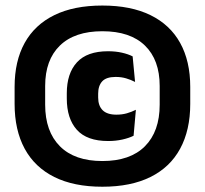

<svg xmlns="http://www.w3.org/2000/svg" viewBox="-20 -674 758 710"><path d="M358.5 16.5Q253 16.5 180.8 -19.5Q108.5 -55.5 71.2 -124.2Q34 -193 34 -290V-352.5Q34 -448 71.2 -515.2Q108.5 -582.5 180.8 -618Q253 -653.5 358.5 -653.5Q464 -653.5 536.5 -618Q609 -582.5 646.2 -515.2Q683.5 -448 683.5 -352.5V-290Q683.5 -193 646.2 -124.2Q609 -55.5 536.5 -19.5Q464 16.5 358.5 16.5ZM380 -152.5Q301.5 -152.5 264.2 -194Q227 -235.5 227 -310V-329Q227 -402.5 264.5 -443.5Q302 -484.5 379.5 -484.5Q407.5 -484.5 430.8 -479.2Q454 -474 470.5 -465.5L479.5 -371Q464 -379 446.5 -384.2Q429 -389.5 407.5 -389.5Q373 -389.5 358 -373.2Q343 -357 343 -327.5V-313.5Q343 -283 359.5 -266.5Q376 -250 410.5 -250Q431.5 -250 449 -255Q466.5 -260 482.5 -268L474 -172Q457 -163.5 432.5 -158Q408 -152.5 380 -152.5ZM358.5 -78.5Q461.5 -78.5 516 -133.2Q570.5 -188 570.5 -287V-356Q570.5 -452.5 516 -505.5Q461.5 -558.5 358.5 -558.5Q256 -558.5 201.5 -505.5Q147 -452.5 147 -356V-287Q147 -188 201.5 -133.2Q256 -78.5 358.5 -78.5Z"/></svg>

Font: Anek Gujarati Medium ExtraBold
Style: Regular
Weight: 800
Version: Version 1.003